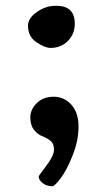

<svg xmlns="http://www.w3.org/2000/svg" viewBox="-20 -465 369 665"><path d="M151 -443Q167 -445 175 -445Q239 -445 239 -383Q239 -347 215 -323Q191 -299 155 -299Q136 -299 106.5 -318.5Q77 -338 77 -376Q77 -399 100.5 -418Q124 -437 151 -443ZM162 180Q141 180 127.5 169Q114 158 114 146Q114 144 140.5 109Q167 74 167 53Q167 32 154 22Q141 12 126 6.5Q111 1 98 -15Q85 -31 85 -58.5Q85 -86 107.5 -108Q130 -130 166 -130Q202 -130 227 -102.5Q252 -75 252 -26.5Q252 22 231.5 73.5Q211 125 190 152.5Q169 180 162 180Z"/></svg>

Font: Cagliostro
Style: Regular
Weight: 400
Designer: Matthew Desmond
Foundry: Matthew Desmond
Version: Version